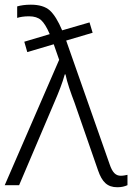

<svg xmlns="http://www.w3.org/2000/svg" viewBox="-26 -786 561 815"><path d="M55.2 0 207 -356.9C223.1 -394 238.8 -433.6 249 -470.2H252C258.3 -437.5 274.9 -390.6 290 -351.1L390.1 -63C407.2 -13.7 429.2 8.8 472.2 8.8C490.2 8.8 502.9 5.4 515.1 0V-43.9C507.8 -42.5 498 -40 486.8 -40C465.8 -40 451.2 -52.7 439 -89.8L254.9 -613.8L367.2 -647L354 -690.9L237.8 -657.2C221.2 -696.8 203.6 -725.1 185.5 -741.7C167.5 -757.8 140.6 -766.1 105 -766.1C81.1 -766.1 62 -763.2 46.9 -758.8V-710C59.1 -713.9 75.7 -716.8 97.2 -716.8C119.1 -716.8 136.2 -711.4 148.4 -700.7C160.6 -689.5 172.9 -669.9 185.1 -641.1L77.1 -608.9L89.8 -564.9L202.1 -598.1L225.1 -532.2L-5.9 0Z"/></svg>

Font: Noto Reveo Sans
Style: Regular
Weight: 300
Designer: Monotype Design Team
Foundry: Monotype Imaging Inc.
Version: Version 2.007